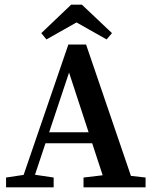

<svg xmlns="http://www.w3.org/2000/svg" viewBox="-20 -803 655 823"><path d="M6 0V-42L99 -56H116L210 -42V0ZM63 0 273 -612H349L558 0H437L276 -492L112 0ZM155 -189 171 -236H419L436 -189ZM338 0V-42L448 -55H488L604 -42V0ZM331 -783 460 -661 437 -634 267 -730H349L179 -634L157 -661L285 -783Z"/></svg>

Font: Lisu Bosa
Style: Bold
Weight: 700
Designer: David Morse, Annie Olsen, Victor Gaultney, Frank Grießhammer (Latin)
Foundry: SIL International
Version: Version 2.000